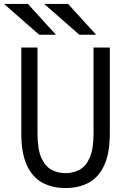

<svg xmlns="http://www.w3.org/2000/svg" viewBox="-24 -941 660 973"><path d="M308 12Q240.5 12 190.2 -15.5Q140 -43 112 -103.8Q84 -164.5 84 -265V-700H166V-265Q166 -185 185.5 -141.2Q205 -97.5 237.5 -80.5Q270 -63.5 308 -63.5Q346 -63.5 378.5 -80.5Q411 -97.5 430.5 -141.2Q450 -185 450 -265V-700H532.5V-265Q532.5 -165 504.5 -104Q476.5 -43 426 -15.5Q375.5 12 308 12ZM378 -765 200 -921H321L463 -765ZM174.5 -765 -3.5 -921H117.5L259.5 -765Z"/></svg>

Font: Overpass Mono
Style: Regular
Weight: 400
Designer: Delve Withrington, Dave Bailey
Foundry: Delve Fonts LLC
Version: Version 4.000